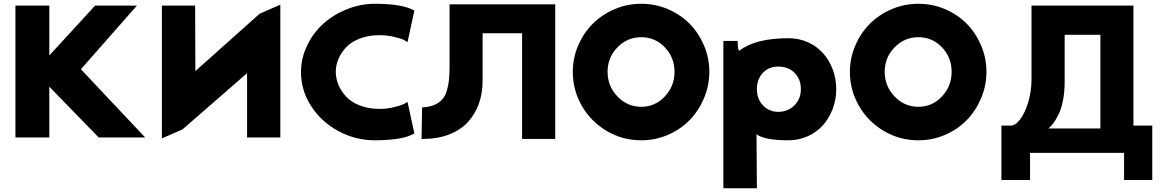

<svg xmlns="http://www.w3.org/2000/svg" viewBox="-20 -731 6176 1021"><path d="M62 0V-701.2H242.2V-436L485.8 -701.2H708L410.2 -362.8L752 0H504.9L242.2 -270V0Z M840.8 4.9V-701.2H1017.6L1019 -353L1360.8 -658.2L1470.7 -706.1V0H1293.9V-341.8L950.7 -43Z M1580.6 -347.2Q1580.6 -420.9 1613 -488.5Q1645.5 -556.2 1699.2 -604.7Q1752.9 -653.3 1825 -682.1Q1897 -710.9 1973.6 -710.9Q2120.6 -710.9 2183.6 -674.8L2147 -506.8Q2141.1 -511.7 2126.5 -519Q2111.8 -526.4 2075.7 -535.2Q2039.6 -543.9 1998.5 -543.9Q1939.9 -543.9 1893.8 -526.1Q1847.7 -508.3 1820.6 -479.5Q1793.5 -450.7 1779.5 -417.2Q1765.6 -383.8 1765.6 -349.1Q1765.6 -314.5 1779.5 -280.5Q1793.5 -246.6 1820.6 -217.3Q1847.7 -188 1893.8 -169.9Q1939.9 -151.9 1998.5 -151.9Q2038.6 -151.9 2075.7 -161.1Q2112.8 -170.4 2125.7 -177Q2138.7 -183.6 2147 -189L2183.6 -22Q2180.7 -19.5 2175.3 -16.6Q2169.9 -13.7 2153.3 -7.6Q2136.7 -1.5 2115.2 3.2Q2093.8 7.8 2056.2 11.5Q2018.6 15.1 1973.6 15.1Q1871.6 15.1 1781.2 -33Q1690.9 -81.1 1635.7 -165Q1580.6 -249 1580.6 -347.2Z M2221.7 7.8 2224.6 -160.2H2231.4Q2266.1 -162.6 2291 -173.6Q2315.9 -184.6 2331.3 -201.9Q2346.7 -219.2 2355.5 -246.8Q2364.3 -274.4 2367.4 -304.9Q2370.6 -335.4 2370.6 -377.9V-708H2932.6V7.8H2756.3V-554.2H2546.4V-301.8Q2546.4 -235.4 2526.4 -179.4Q2506.3 -123.5 2467.8 -81.5Q2429.2 -39.6 2368.2 -15.9Q2307.1 7.8 2229.5 7.8Z M3025.9 -349.1Q3025.9 -421.9 3054.4 -488.5Q3083 -555.2 3131.3 -604Q3179.7 -652.8 3247.3 -681.9Q3314.9 -710.9 3390.1 -710.9Q3465.3 -710.9 3532.7 -681.9Q3600.1 -652.8 3647.9 -604Q3695.8 -555.2 3723.9 -488.5Q3752 -421.9 3752 -349.1Q3752 -276.4 3723.9 -209.5Q3695.8 -142.6 3647.9 -93Q3600.1 -43.5 3532.5 -14.2Q3464.8 15.1 3390.1 15.1Q3290 15.1 3206.1 -34.7Q3122.1 -84.5 3074 -168.2Q3025.9 -252 3025.9 -349.1ZM3390.1 -163.1Q3463.9 -163.1 3515.4 -218Q3566.9 -272.9 3566.9 -349.1Q3566.9 -425.3 3515.6 -479.2Q3464.4 -533.2 3390.1 -533.2Q3315.9 -533.2 3263.4 -479.2Q3210.9 -425.3 3210.9 -349.1Q3210.9 -272.9 3263.4 -218Q3315.9 -163.1 3390.1 -163.1Z M3826.7 270V-513.2H3902.8Q3902.8 -466.8 3910.6 -460.9Q3997.6 -527.8 4172.9 -527.8Q4228 -527.8 4275.6 -506.6Q4323.2 -485.4 4356.2 -448.7Q4389.2 -412.1 4408 -362.3Q4426.8 -312.5 4426.8 -256.8Q4426.8 -201.2 4407.7 -151.1Q4388.7 -101.1 4355.7 -64.5Q4322.8 -27.8 4274.9 -6.3Q4227.1 15.1 4171.9 15.1Q4045.4 15.1 4002.9 -17.1L4004.9 270ZM4118.7 -136.2Q4169.4 -136.2 4204.1 -170.4Q4238.8 -204.6 4238.8 -256.8Q4238.8 -309.6 4205.6 -343.3Q4172.4 -377 4118.7 -377Q4067.9 -377 4036.4 -343.3Q4004.9 -309.6 4004.9 -256.8Q4004.9 -204.1 4037.6 -170.2Q4070.3 -136.2 4118.7 -136.2Z M4499.5 -349.1Q4499.5 -421.9 4528.1 -488.5Q4556.6 -555.2 4605 -604Q4653.3 -652.8 4720.9 -681.9Q4788.6 -710.9 4863.8 -710.9Q4939 -710.9 5006.3 -681.9Q5073.7 -652.8 5121.6 -604Q5169.4 -555.2 5197.5 -488.5Q5225.6 -421.9 5225.6 -349.1Q5225.6 -276.4 5197.5 -209.5Q5169.4 -142.6 5121.6 -93Q5073.7 -43.5 5006.1 -14.2Q4938.5 15.1 4863.8 15.1Q4763.7 15.1 4679.7 -34.7Q4595.7 -84.5 4547.6 -168.2Q4499.5 -252 4499.5 -349.1ZM4863.8 -163.1Q4937.5 -163.1 4989 -218Q5040.5 -272.9 5040.5 -349.1Q5040.5 -425.3 4989.3 -479.2Q4938 -533.2 4863.8 -533.2Q4789.6 -533.2 4737.1 -479.2Q4684.6 -425.3 4684.6 -349.1Q4684.6 -272.9 4737.1 -218Q4789.6 -163.1 4863.8 -163.1Z M5305.2 -63H5354.5Q5379.4 -63 5404.8 -96.2Q5430.2 -129.4 5447.5 -187Q5464.8 -244.6 5465.3 -308.1V-701.2H6007.3V-63H6107.4V226.1H5957.5V82H5457.5V226.1H5305.2ZM5555.2 -47.9H5831.5V-545.9H5641.6V-297.9Q5641.6 -243.2 5632.8 -198Q5624 -152.8 5609.6 -123.5Q5595.2 -94.2 5582.3 -76.9Q5569.3 -59.6 5555.2 -47.9Z"/></svg>

Font: Hussar Preview
Style: Bold
Weight: 700
Foundry: Cannot Into Space Fonts, PlusOne Fonts
Version: Version 2.29RC2 "Millennial"